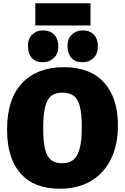

<svg xmlns="http://www.w3.org/2000/svg" viewBox="-20 -1134 760 1169"><path d="M343 15Q187 15 105 -78Q23 -171 23 -344Q23 -532 115 -628.5Q207 -725 368 -725Q529 -725 613.5 -631.5Q698 -538 698 -370Q698 -252 655.5 -165.5Q613 -79 534 -32Q455 15 343 15ZM358 -140Q396 -140 422.5 -158Q449 -176 463.5 -224Q478 -272 478 -362Q478 -443 465.5 -488.5Q453 -534 427 -552Q401 -570 359 -570Q321 -570 295 -552.5Q269 -535 256 -488Q243 -441 243 -351Q243 -272 254.5 -226Q266 -180 291 -160Q316 -140 358 -140ZM483 -755Q439 -755 415.5 -780.5Q392 -806 391 -852Q390 -897 417 -923Q444 -949 483 -949Q527 -949 551.5 -923Q576 -897 576 -852Q576 -806 549 -780.5Q522 -755 483 -755ZM241 -755Q198 -755 174.5 -780.5Q151 -806 150 -852Q149 -897 175.5 -923Q202 -949 241 -949Q285 -949 310 -923Q335 -897 335 -852Q335 -806 307.5 -780.5Q280 -755 241 -755ZM531 -1114V-979H195V-1114Z"/></svg>

Font: Bitter Black
Style: Regular
Weight: 900
Designer: Sol Matas, and Bitter project Authors
Foundry: Sol Matas
Version: Version 2.001